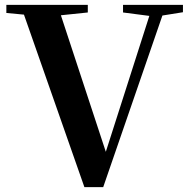

<svg xmlns="http://www.w3.org/2000/svg" viewBox="-20 -761 774 785"><path d="M325 4 64 -741H215L421 -115H405L409 -129L605 -741H659L402 4ZM6 -708V-741H339V-710L185 -694H154ZM483 -710V-741H728V-711L622 -694H606Z"/></svg>

Font: Noto Serif SC ExtraLight
Style: Bold
Weight: 700
Version: Version 2.002-H1;hotconv 1.1.0;makeotfexe 2.6.0